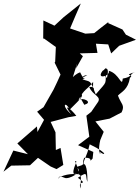

<svg xmlns="http://www.w3.org/2000/svg" viewBox="-33 -867 804 1107"><path d="M396 -588 420 -559 529 -562 520 -615 591 -611 608 -559 654 -603 751 -638 693 -667 673 -697 590 -734 593 -741C565 -720 538 -698 510 -676L459 -673L371 -703C391 -751 412 -799 433 -847L334 -768L281 -719L217 -749L216 -645L222 -644L289 -596L285 -508L347 -610L282 -506L316 -437C303 -408 290 -379 276 -351L218 -249L181 -223L221 -176L183 -106L180 -138L67 -40L128 22L44 1L-13 123L32 88L140 86L186 43L259 93L293 108L332 84L316 -14L289 -2L287 -104L259 -164L361 -191L407 -199C372 -245 325 -275 378 -208C314 -264 348 -285 368 -234C434 -302 463 -317 418 -341C417 -323 460 -246 455 -264C507 -277 440 -311 419 -288C452 -358 471 -348 504 -395C498 -305 530 -375 482 -365C500 -316 559 -312 528 -273L493 -222L465 -200L482 -79L417 -30L505 9L501 47C471 79 515 39 452 43C435 87 467 78 407 96C455 123 361 171 339 158C294 139 315 165 301 160C345 133 399 136 422 135C407 145 435 140 400 62C424 53 375 116 395 138C451 130 428 163 433 220C408 163 485 208 416 158C480 115 456 144 471 182C472 82 452 73 450 82C444 61 467 41 484 -35C604 22 574 42 523 -7C573 29 521 45 545 -59L565 -107L517 -167L599 -183L668 -219C689 -262 665 -266 647 -316C668 -338 705 -350 716 -418C747 -443 667 -427 747 -452C713 -442 734 -424 675 -414C669 -359 656 -443 594 -459C606 -430 518 -404 558 -458C594 -488 593 -457 583 -415C591 -421 529 -441 580 -476C570 -369 595 -411 519 -323C484 -413 492 -391 442 -410C487 -421 407 -406 470 -433C437 -436 452 -403 429 -450C384 -435 355 -379 384 -413L412 -502L405 -472L445 -543L400 -583L449 -656L367 -612Z"/></svg>

Font: Hussar Lance
Style: ExBdObl
Weight: 700
Foundry: Cannot Into Space Fonts, PlusOne Fonts
Version: Version 2.270